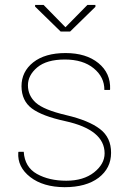

<svg xmlns="http://www.w3.org/2000/svg" viewBox="-20 -755 538 785"><path d="M407.7 -127.9Q407.7 -224.6 246.6 -259.8Q152.3 -280.3 110.4 -311.5Q68.4 -342.8 67.9 -402.3Q67.9 -461.9 115.7 -500Q164.1 -538.1 248 -538.1Q332 -538.1 382.3 -497.1Q432.6 -456.1 430.2 -390.1L429.2 -387.2H406.7Q407.2 -439.5 363.3 -475.6Q319.3 -511.7 245.1 -511.7Q170.9 -511.7 132.3 -479.5Q94.2 -447.3 94.2 -406.2Q94.2 -364.3 126.5 -335Q159.2 -305.7 251 -284.2Q342.8 -262.7 388.7 -227.5Q434.6 -192.4 434.1 -129.9Q434.1 -67.4 383.3 -28.3Q332 10.3 244.1 10.3Q156.2 9.8 103.5 -31.2Q50.8 -72.3 54.7 -131.3L55.7 -134.3H77.1Q81.1 -71.8 130.9 -43.9Q180.7 -16.1 251 -16.1Q321.3 -16.1 364.7 -50.3Q407.7 -84.5 407.7 -127.9ZM370.1 -734.9V-727.1L266.6 -626H228L123.5 -728V-734.9H158.2L247.6 -643.6L337.4 -734.9Z"/></svg>

Font: Roboto-Thin
Style: Regular
Weight: 250
Designer: Google
Version: Version 1.100141; 2013; ttfautohint (v0.94.14-c901) -l 8 -r 